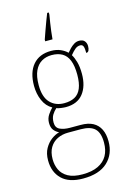

<svg xmlns="http://www.w3.org/2000/svg" viewBox="-147 -834 760 1142"><g transform="rotate(-15 233.0 -262.5)"><path d="M218 241Q131 241 87 198Q43 155 43 83Q43 40 60 10Q77 -20 101.5 -38Q126 -56 150 -62Q132 -70 119 -86Q106 -102 106 -131Q106 -159 121.5 -181.5Q137 -204 149 -215Q113 -235 95 -276.5Q77 -318 77 -367Q77 -450 116.5 -496Q156 -542 228 -542Q261 -542 286 -531Q311 -520 327 -504Q336 -515 347.5 -527Q359 -539 373.5 -548Q388 -557 405 -557Q428 -557 438.5 -544Q449 -531 449 -513Q449 -496 444 -486Q439 -476 428 -476Q428 -505 423 -517Q418 -529 404 -529Q387 -529 373 -517.5Q359 -506 342 -485Q354 -466 362.5 -436Q371 -406 371 -363Q371 -287 335 -241.5Q299 -196 228 -196Q217 -196 198 -198.5Q179 -201 171 -205Q155 -191 144 -172.5Q133 -154 133 -126Q133 -94 158 -82.5Q183 -71 219 -71H284Q331 -71 360.5 -55Q390 -39 405 -8.5Q420 22 420 66Q420 145 368.5 193Q317 241 218 241ZM221 216Q279 216 317 197.5Q355 179 373.5 146Q392 113 392 66Q392 6 365 -20Q338 -46 278 -46H200Q164 -46 134.5 -31.5Q105 -17 88 11.5Q71 40 71 83Q71 119 85 149Q99 179 132 197.5Q165 216 221 216ZM225 -221Q263 -221 289.5 -235Q316 -249 329.5 -281.5Q343 -314 343 -365Q343 -420 329.5 -453.5Q316 -487 289.5 -502Q263 -517 225 -517Q190 -517 163 -501Q136 -485 120.5 -451.5Q105 -418 105 -364Q105 -291 138 -256Q171 -221 225 -221ZM210 -616Q217 -637 227 -664.5Q237 -692 247 -719.5Q257 -747 265 -766H275V-753Q271 -729 267 -704Q263 -679 260 -654Q257 -629 255 -606H210Z"/></g></svg>

Font: Noto Serif Khmer SemiCondensed Thin
Style: Regular
Weight: 250
Width: 4
Designer: Danh Hong and the Monotype Design Team
Foundry: Monotype Imaging Inc.
Version: Version 2.004